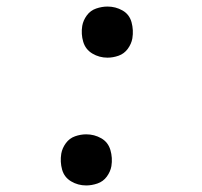

<svg xmlns="http://www.w3.org/2000/svg" viewBox="-20 -558 616 586"><path d="M308 -382Q325 -382 342 -388Q359 -394 370 -409Q381 -424 384 -441Q388 -466 381.5 -490Q375 -514 354 -526Q333 -538 308 -538Q291 -538 273.5 -532Q256 -526 245 -511Q234 -496 231 -479Q227 -454 234 -430.5Q241 -407 262 -394.5Q283 -382 308 -382ZM243 8Q260 8 277.5 2Q295 -4 306 -19Q317 -34 320 -51Q324 -76 317 -100Q310 -124 289 -136Q268 -148 243 -148Q226 -148 209 -142Q192 -136 181 -121Q170 -106 167 -89Q163 -64 169.5 -40.5Q176 -17 197 -4.5Q218 8 243 8Z"/></svg>

Font: Iosevka Sparkle
Style: Italic
Weight: 400
Italic angle: -9°
Designer: Belleve Invis
Foundry: Belleve Invis
Version: Version 4.5.0; ttfautohint (v1.8.3)